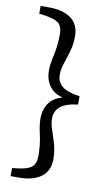

<svg xmlns="http://www.w3.org/2000/svg" viewBox="-90 -701 496 892"><g transform="rotate(10 157.5 -255.5)"><path d="M278 -275V-236Q220 -229 195 -207.5Q170 -186 170 -152Q170 -127 180 -98Q190 -69 199.5 -36.5Q209 -4 209 34Q209 89 171.5 117.5Q134 146 67 146H27V108L52 105Q98 100 118 84.5Q138 69 138 30Q138 -20 127.5 -66.5Q117 -113 117 -141Q117 -194 148 -226.5Q179 -259 246 -261V-250Q179 -252 148 -284.5Q117 -317 117 -369Q117 -398 127.5 -444Q138 -490 138 -541Q138 -581 118 -596Q98 -611 52 -617L27 -620V-657H67Q134 -657 171.5 -629Q209 -601 209 -545Q209 -508 199.5 -475Q190 -442 180 -413Q170 -384 170 -358Q170 -324 195 -303.5Q220 -283 278 -275Z"/></g></svg>

Font: Lisu Bosa
Style: Regular
Weight: 400
Designer: David Morse, Annie Olsen, Victor Gaultney, Frank Grießhammer (Latin)
Foundry: SIL International
Version: Version 2.000